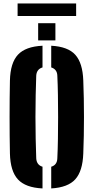

<svg xmlns="http://www.w3.org/2000/svg" viewBox="-20 -1072 536 1102"><path d="M224 9.5Q127 5 83.2 -42Q39.5 -89 37 -191Q36 -240 35.5 -293Q35 -346 35 -400.5Q35 -455 35.5 -508Q36 -561 37 -610Q39.5 -711.5 83.2 -758.2Q127 -805 224 -809.5V-685Q207 -680 198 -668Q189 -656 188 -638Q186 -587 184.8 -526Q183.5 -465 183.5 -400.5Q183.5 -336 184.8 -275Q186 -214 188 -163Q189 -144.5 198 -132.2Q207 -120 224 -115ZM274 9.5V-115Q291 -120 299.8 -132.2Q308.5 -144.5 309 -163Q311.5 -214 312.5 -275Q313.5 -336 313.5 -400.5Q313.5 -465 312.5 -526Q311.5 -587 309 -638Q308.5 -656 299.5 -668Q290.5 -680 274 -685V-809.5Q370 -804.5 412.2 -757.5Q454.5 -710.5 458 -610Q460 -560 461 -507Q462 -454 462 -399.8Q462 -345.5 461 -292.8Q460 -240 458 -191Q454.5 -90 412.2 -43Q370 4 274 9.5ZM199 -840V-939H298V-840ZM81 -1052H417V-980H81Z"/></svg>

Font: Big Shoulders Stencil Display Thin Black
Style: Regular
Weight: 900
Version: Version 2.001